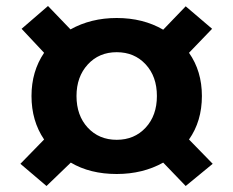

<svg xmlns="http://www.w3.org/2000/svg" viewBox="-20 -576 776 640"><path d="M524 -477 599 -555 687 -480 610 -400Q653 -339 653 -256Q653 -172 610 -111L689 -30L599 44L524 -34Q456 4 369 4Q280 4 216 -34L135 44L48 -30L127 -111Q85 -173 85 -256Q85 -338 127 -400L52 -480L140 -556L215 -478Q283 -516 369 -516Q457 -516 524 -477ZM503 -256Q503 -321 465.5 -361.5Q428 -402 369 -402Q310 -402 272.5 -361Q235 -320 235 -256Q235 -191 272.5 -150.5Q310 -110 369 -110Q428 -110 465.5 -150.5Q503 -191 503 -256Z"/></svg>

Font: Metropolitano
Style: Bold
Weight: 700
Designer: Fonts by Alex Slobzheninov & Chris M. Simpson / Changes by Cristiano Sobral
Foundry: Fonts by Alex Slobzheninov & Chris M. Simpson / Changes by Cristiano Sobral
Version: Version 1.00;August 30, 2020;FontCreator 13.0.0.2681 64-bit